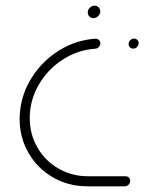

<svg xmlns="http://www.w3.org/2000/svg" viewBox="-20 -654 507 674"><path d="M48.9 -236.3Q48.9 -247.8 50 -259.3Q55.9 -326.7 93.3 -384.4Q130.7 -442.2 189.3 -478Q247.8 -513.7 314.8 -518.1Q321.9 -518.5 327 -513.9Q332.2 -509.3 332.2 -502.2Q332.2 -494.8 327 -489.1Q321.9 -483.3 314.4 -483Q256.7 -479.3 205.9 -448.3Q155.2 -417.4 122.8 -367.6Q90.4 -317.8 85.2 -259.3Q84.4 -252.6 84.4 -239.6Q84.4 -183 111.3 -136.3Q138.1 -89.6 185.2 -62.4Q232.2 -35.2 289.6 -35.2H420.7Q427.8 -35.2 432.4 -30.6Q437 -25.9 437 -19.3Q437 -11.1 431.3 -5.6Q425.6 0 417.8 0H286.7Q220.4 0 165.9 -31.3Q111.5 -62.6 80.2 -116.9Q48.9 -171.1 48.9 -236.3ZM431.5 -499.6Q431.5 -507.4 437.2 -513Q443 -518.5 450.7 -518.5Q457.4 -518.5 462 -514.1Q466.7 -509.6 466.7 -503Q466.7 -494.8 461.1 -489.1Q455.6 -483.3 447.8 -483.3Q440.7 -483.3 436.1 -488Q431.5 -492.6 431.5 -499.6ZM288.1 -610.4Q288.1 -620 295.4 -627Q302.6 -634.1 311.9 -634.1Q320.4 -634.1 326.1 -628.3Q331.9 -622.6 331.9 -614.1Q331.9 -604.8 324.6 -597.6Q317.4 -590.4 307.8 -590.4Q299.6 -590.4 293.9 -596.1Q288.1 -601.9 288.1 -610.4Z"/></svg>

Font: 26F Galaxy Sans Light
Style: Italic
Weight: 300
Italic angle: -5°
Designer: C₂₉H₂₅N₃O₅
Version: Version 1.200